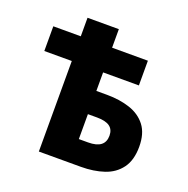

<svg xmlns="http://www.w3.org/2000/svg" viewBox="-115 -737 830 847"><g transform="rotate(20 300.0 -314.0)"><path d="M155 0V-425H26V-541H155V-628H302V-541H470V-425H302V-338H352Q412 -338 460 -322Q508 -306 536 -269.5Q564 -233 564 -171Q564 -108 536 -70Q508 -32 460 -16Q412 0 352 0ZM302 -112H345Q385 -112 404.5 -127Q424 -142 424 -172Q424 -201 404.5 -215Q385 -229 345 -229H302Z"/></g></svg>

Font: Source Sans 3
Style: Bold
Weight: 700
Designer: Paul D. Hunt
Foundry: Adobe
Version: Version 3.052;hotconv 1.1.0;makeotfexe 2.6.0